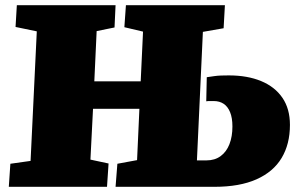

<svg xmlns="http://www.w3.org/2000/svg" viewBox="-20 -721 1140 741"><path d="M518 -301H339L329 -105L399 -90L393 0H14L20 -89L98 -100L122 -600L40 -617L45 -701H426L422 -615L353 -601L344 -407H523L532 -599L460 -616L466 -701H848L843 -612L763 -598L740 -102H777Q809 -102 831.5 -118.5Q854 -135 865.5 -164.5Q877 -194 877 -233Q877 -266 868 -288Q859 -310 843 -320.5Q827 -331 805 -331Q796 -331 788.5 -331Q781 -331 776 -330L778 -423Q792 -425 805.5 -427Q819 -429 833 -429.5Q847 -430 863 -430Q935 -430 988 -408Q1041 -386 1070 -343.5Q1099 -301 1099 -239Q1099 -165 1067 -111.5Q1035 -58 970 -29Q905 0 808 0H426L433 -89L509 -103Z"/></svg>

Font: Literata Black
Style: Italic
Weight: 900
Italic angle: -2°
Designer: Latin by Veronika Burian and Jose Scaglione. Greek by Irene Vlachou. Cyrillic by Vera Evstafieva
Foundry: TypeTogether
Version: Version 3.002